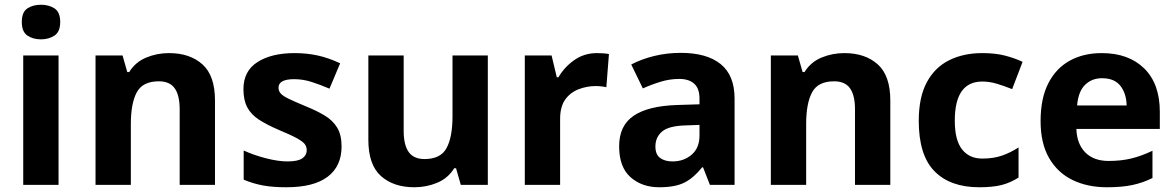

<svg xmlns="http://www.w3.org/2000/svg" viewBox="-20 -780 4956 810"><path d="M153 -760Q186 -760 210 -744.5Q234 -729 234 -687Q234 -646 210 -630Q186 -614 153 -614Q119 -614 95.5 -630Q72 -646 72 -687Q72 -729 95.5 -744.5Q119 -760 153 -760ZM227 -546V0H78V-546Z M693 -556Q781 -556 834 -508.5Q887 -461 887 -356V0H738V-319Q738 -378 717 -407.5Q696 -437 650 -437Q582 -437 557 -390.5Q532 -344 532 -257V0H383V-546H497L517 -476H525Q551 -518 596.5 -537Q642 -556 693 -556Z M1421 -162Q1421 -79 1362.5 -34.5Q1304 10 1188 10Q1131 10 1090 2.5Q1049 -5 1008 -22V-145Q1052 -125 1103 -112Q1154 -99 1193 -99Q1237 -99 1255.5 -112Q1274 -125 1274 -146Q1274 -160 1266.5 -171Q1259 -182 1234 -196Q1209 -210 1156 -232Q1105 -254 1072 -275.5Q1039 -297 1023 -327.5Q1007 -358 1007 -404Q1007 -480 1066 -518Q1125 -556 1223 -556Q1274 -556 1320 -546Q1366 -536 1415 -513L1370 -406Q1330 -423 1294 -434.5Q1258 -446 1221 -446Q1155 -446 1155 -410Q1155 -397 1163.5 -386.5Q1172 -376 1196.5 -364Q1221 -352 1269 -332Q1316 -313 1350 -292.5Q1384 -272 1402.5 -241.5Q1421 -211 1421 -162Z M2038 -546V0H1924L1904 -70H1896Q1870 -28 1824.5 -9Q1779 10 1728 10Q1640 10 1587 -37.5Q1534 -85 1534 -190V-546H1683V-227Q1683 -169 1704 -139Q1725 -109 1771 -109Q1839 -109 1864 -155.5Q1889 -202 1889 -289V-546Z M2499 -556Q2510 -556 2525 -555Q2540 -554 2549 -552L2538 -412Q2531 -414 2517.5 -415.5Q2504 -417 2494 -417Q2456 -417 2421 -403.5Q2386 -390 2364.5 -360Q2343 -330 2343 -278V0H2194V-546H2307L2329 -454H2336Q2360 -496 2402 -526Q2444 -556 2499 -556Z M2852 -557Q2962 -557 3020.5 -509.5Q3079 -462 3079 -364V0H2975L2946 -74H2942Q2907 -30 2868 -10Q2829 10 2761 10Q2688 10 2640 -32.5Q2592 -75 2592 -163Q2592 -250 2653 -291.5Q2714 -333 2836 -337L2931 -340V-364Q2931 -407 2908.5 -427Q2886 -447 2846 -447Q2806 -447 2768 -435.5Q2730 -424 2692 -407L2643 -508Q2687 -531 2740.5 -544Q2794 -557 2852 -557ZM2873 -251Q2801 -249 2773 -225Q2745 -201 2745 -162Q2745 -128 2765 -113.5Q2785 -99 2817 -99Q2865 -99 2898 -127.5Q2931 -156 2931 -208V-253Z M3542 -556Q3630 -556 3683 -508.5Q3736 -461 3736 -356V0H3587V-319Q3587 -378 3566 -407.5Q3545 -437 3499 -437Q3431 -437 3406 -390.5Q3381 -344 3381 -257V0H3232V-546H3346L3366 -476H3374Q3400 -518 3445.5 -537Q3491 -556 3542 -556Z M4111 10Q3989 10 3922.5 -57.5Q3856 -125 3856 -270Q3856 -370 3890 -433Q3924 -496 3984.5 -526Q4045 -556 4124 -556Q4180 -556 4221.5 -545Q4263 -534 4294 -519L4250 -404Q4215 -418 4184.5 -427Q4154 -436 4124 -436Q4008 -436 4008 -271Q4008 -189 4038.5 -150Q4069 -111 4124 -111Q4171 -111 4207 -123.5Q4243 -136 4277 -158V-31Q4243 -9 4205.5 0.5Q4168 10 4111 10Z M4628 -556Q4741 -556 4807 -491.5Q4873 -427 4873 -308V-236H4521Q4523 -173 4558.5 -137Q4594 -101 4657 -101Q4710 -101 4753 -111.5Q4796 -122 4842 -144V-29Q4802 -9 4757.5 0.5Q4713 10 4650 10Q4568 10 4505 -20.5Q4442 -51 4406 -113Q4370 -175 4370 -269Q4370 -365 4402.5 -428.5Q4435 -492 4493 -524Q4551 -556 4628 -556ZM4629 -450Q4586 -450 4557.5 -422Q4529 -394 4524 -335H4733Q4732 -385 4707 -417.5Q4682 -450 4629 -450Z"/></svg>

Font: Noto Sans Kayah Li
Style: Bold
Weight: 700
Designer: Monotype Design Team, Sérgio Martins
Foundry: Monotype Imaging Inc.
Version: Version 2.002; ttfautohint (v1.8.4.7-5d5b)